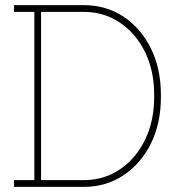

<svg xmlns="http://www.w3.org/2000/svg" viewBox="-20 -731 717 751"><path d="M307.1 0H34.7V-26.4H114.3V-684.6H34.7V-710.9H307.1Q394.5 -710.9 462.9 -666Q531.2 -620.6 570.3 -541.5Q609.4 -462.4 609.4 -359.9V-351.1Q609.4 -249 570.3 -169.4Q530.8 -90.3 462.6 -45.2Q394.5 0 307.1 0ZM307.1 -684.6H140.6V-26.4H307.1Q387.2 -26.4 449.2 -68.8Q511.7 -110.8 547.4 -184.3Q583 -257.8 583 -351.1V-361.3Q583 -454.6 547.4 -527.3Q511.7 -600.1 449.2 -642.3Q386.7 -684.6 307.1 -684.6Z"/></svg>

Font: Suwannaphum Thin
Style: Regular
Weight: 100
Designer: Danh Hong
Version: Version 8.002; ttfautohint (v1.8.3)